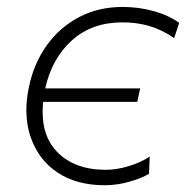

<svg xmlns="http://www.w3.org/2000/svg" viewBox="-20 -525 545 554"><path d="M282.5 9.5Q201 9.5 146 -27.2Q91 -64 69 -128Q56 -164.5 56 -207Q56 -238.5 63.5 -274Q77.5 -342 115 -394.2Q152.5 -446.5 208.5 -475.8Q264.5 -505 334 -505Q379.5 -505 423.2 -493Q467 -481 497 -459L482.5 -415Q447 -439.5 410.8 -450Q374.5 -460.5 333.5 -460.5Q245.5 -460.5 187.8 -408.8Q130 -357 110.5 -270H384.5L376 -231H104.5Q103 -215.5 103 -201.5Q103 -129.5 145 -86.5Q195.5 -35 285.5 -35Q315.5 -35 350 -45.2Q384.5 -55.5 412 -73L410 -23.5Q389.5 -11 353.8 -0.8Q318 9.5 282.5 9.5Z"/></svg>

Font: Heraclito ExtraLight
Style: Italic
Weight: 200
Italic angle: -12°
Designer: Kostas Bartsokas (font) & Cristiano Sobral (main changes)
Foundry: Kostas Bartsokas (font) & Cristiano Sobral (main changes)
Version: Version 1.00;July 8, 2020;FontCreator 13.0.0.2655 64-bit